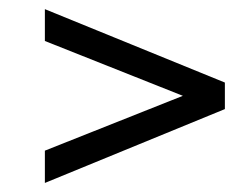

<svg xmlns="http://www.w3.org/2000/svg" viewBox="-20 -488 552 424"><path d="M79.1 -155.3 383.8 -276.4 79.1 -397.5V-467.8L476.6 -305.7V-247.1L79.1 -84Z"/></svg>

Font: Dinish
Style: Italic
Weight: 400
Italic angle: -12°
Designer: Bert Driehuis
Foundry: Playbeing
Version: Version 3.002; git-62d0f29-release